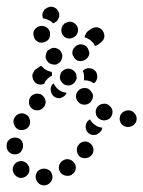

<svg xmlns="http://www.w3.org/2000/svg" viewBox="-34 -527 430 576"><path d="M123 1Q122 -10 114 -16Q106 -22 95 -21Q85 -20 78 -12Q72 -3 73 7Q75 17 83 24Q91 30 101 29H102Q112 27 118 19Q125 11 123 1ZM11 -2Q4 -10 4 -20Q5 -30 12 -37Q20 -44 30 -44Q41 -43 48 -35Q51 -31 53 -27Q55 -22 54 -17Q54 -16 54 -15Q54 -14 54 -13Q53 -11 52 -8Q51 -6 50 -4Q48 -2 46 0Q38 7 28 7Q18 6 11 -2ZM189 -38Q186 -42 182 -45Q178 -48 173 -49Q168 -50 163 -49Q158 -48 154 -45Q145 -39 143 -29Q141 -19 147 -10Q153 -2 163 0Q173 2 182 -3V-4Q191 -9 193 -20Q195 -30 189 -38ZM235 -98Q227 -104 217 -102Q206 -100 201 -91H200Q195 -82 197 -72Q199 -62 207 -56Q216 -51 226 -53Q236 -55 242 -63Q248 -72 246 -82Q244 -92 235 -98ZM8 -64Q19 -63 27 -70Q34 -77 35 -87Q36 -98 30 -106Q23 -114 13 -114Q8 -115 3 -113Q-2 -112 -5 -109Q-9 -106 -12 -101Q-14 -97 -14 -92V-91Q-15 -81 -9 -73Q-2 -65 8 -64ZM255 -150V-149Q263 -145 272 -144Q272 -144 273 -144Q272 -139 270 -135Q267 -131 263 -128Q260 -125 255 -123Q250 -122 245 -122Q235 -123 228 -131Q222 -140 223 -150Q224 -156 227 -161Q230 -166 236 -169Q238 -165 241 -161Q247 -154 255 -150ZM20 -139Q29 -135 39 -138Q49 -141 54 -150Q56 -155 56 -160Q57 -165 55 -169Q54 -174 51 -178Q47 -182 43 -184Q39 -186 34 -187Q29 -187 24 -186Q19 -184 15 -181Q12 -178 9 -173Q4 -164 8 -154Q11 -144 20 -139ZM368 -153Q372 -157 374 -161Q376 -166 376 -171Q376 -181 368 -189Q361 -196 351 -196H350Q345 -196 341 -194Q336 -192 333 -189Q329 -185 327 -181Q325 -176 325 -171Q325 -161 332 -153Q340 -146 350 -146Q355 -146 360 -148Q365 -150 368 -153ZM285 -167Q290 -168 294 -171Q298 -174 300 -178Q305 -187 303 -197Q300 -207 291 -212V-213Q286 -215 281 -216Q276 -216 272 -215Q267 -214 263 -211Q259 -208 256 -203Q254 -199 253 -194Q253 -189 254 -184Q255 -180 258 -176Q261 -172 266 -169Q270 -167 275 -166Q280 -165 285 -167ZM59 -204Q62 -201 67 -198Q71 -196 76 -196Q81 -196 86 -197Q90 -199 94 -202Q102 -209 103 -220Q103 -230 96 -238Q93 -241 89 -244Q84 -246 79 -246Q74 -246 70 -245Q65 -243 61 -240Q53 -233 53 -222Q52 -212 59 -204ZM237 -220Q244 -227 245 -238Q245 -248 237 -255V-256Q230 -263 220 -263Q209 -263 202 -256Q194 -249 194 -238Q194 -228 201 -221L202 -220Q209 -213 219 -213Q230 -213 237 -220ZM133 -267Q129 -272 127 -277Q121 -273 119 -266Q117 -259 119 -252Q121 -242 130 -236Q139 -231 149 -233V-234Q154 -235 158 -238Q162 -241 164 -245Q165 -246 165 -247Q166 -247 166 -248Q165 -248 164 -249Q154 -250 146 -255Q138 -260 133 -267ZM186 -276Q190 -279 192 -283Q195 -287 196 -292Q196 -297 195 -302Q194 -307 191 -311Q184 -319 174 -321Q164 -322 156 -316Q152 -313 149 -309Q147 -304 146 -299Q145 -295 146 -290Q148 -285 151 -281Q157 -272 167 -271Q177 -269 186 -276ZM122 -301Q122 -304 122 -306Q122 -309 121 -311Q120 -311 118 -312Q108 -314 100 -320Q95 -324 90 -329Q88 -329 86 -328Q84 -327 82 -325L73 -319Q69 -316 67 -311Q64 -307 63 -302Q63 -297 64 -293Q65 -288 68 -284Q73 -276 82 -274Q91 -272 99 -276Q100 -279 102 -283Q108 -291 116 -297Q119 -299 122 -300Q122 -301 122 -301Q122 -301 122 -301ZM214 -314Q217 -317 220 -319Q223 -321 227 -322Q232 -323 236 -322Q241 -322 246 -319Q250 -316 253 -313Q256 -309 257 -304V-303Q259 -296 256 -288Q254 -281 247 -277Q243 -279 239 -282Q230 -286 220 -286Q219 -286 217 -286Q218 -287 218 -289Q219 -299 217 -308Q216 -311 214 -314ZM141 -337Q150 -342 152 -353Q155 -363 149 -371V-372Q144 -380 133 -383Q123 -385 115 -379Q110 -377 107 -373Q105 -369 104 -364Q102 -359 103 -354Q104 -349 107 -345Q112 -336 123 -334Q133 -331 141 -337ZM199 -392Q194 -390 191 -386Q187 -383 185 -378Q183 -374 183 -369Q183 -364 185 -359H186Q190 -349 199 -345Q209 -342 218 -346Q223 -348 226 -351Q230 -355 232 -359Q234 -364 234 -369Q233 -374 231 -378V-379Q227 -388 218 -392Q208 -396 199 -392ZM230 -434 239 -440Q248 -446 258 -445Q268 -443 274 -435Q280 -426 279 -416Q277 -406 269 -400L260 -393Q258 -392 256 -391Q254 -390 251 -389Q248 -397 242 -402Q235 -409 226 -413Q223 -414 220 -415Q220 -416 220 -416Q220 -417 220 -417Q221 -422 224 -426Q226 -431 230 -434ZM100 -401Q110 -404 114 -413Q118 -423 115 -433Q111 -443 102 -447Q92 -451 83 -448Q73 -444 68 -435Q64 -426 68 -416V-415Q71 -406 81 -401Q90 -397 100 -401ZM163 -458Q161 -458 160 -457Q159 -456 159 -456Q156 -452 153 -449Q153 -449 153 -448Q150 -443 150 -436Q150 -430 153 -424Q158 -415 168 -412Q178 -410 187 -415Q196 -420 199 -430Q202 -440 197 -449Q191 -458 182 -461Q172 -464 163 -458ZM100 -499Q104 -502 108 -504Q113 -506 118 -507Q128 -507 136 -500Q143 -492 144 -482Q144 -477 142 -473Q140 -468 137 -464Q134 -462 131 -460Q129 -458 125 -457Q119 -464 111 -467Q104 -471 95 -472Q94 -474 94 -476Q93 -479 93 -481Q93 -486 95 -491Q97 -495 100 -499Z"/></svg>

Font: FRB American Cursive Guidelines Arrows Dotted Black
Style: Bold Italic
Weight: 900
Italic angle: -25°
Version: Version 2.0;Modular Font Editor K font №1